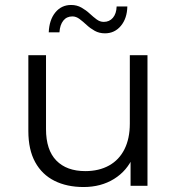

<svg xmlns="http://www.w3.org/2000/svg" viewBox="-20 -747 712 772"><path d="M316 5Q249 5 199 -20Q149 -45 121.5 -95Q94 -145 94 -220V-525H165V-228Q165 -144 206.5 -101.5Q248 -59 323 -59Q378 -59 418.5 -81.5Q459 -104 480.5 -147Q502 -190 502 -250V-525H573V0H505V-144L516 -118Q491 -60 438.5 -27.5Q386 5 316 5ZM402 -613Q379 -613 361 -623Q343 -633 328.5 -646.5Q314 -660 300 -670.5Q286 -681 271 -681Q248 -681 234.5 -664Q221 -647 219 -617H176Q178 -667 202.5 -697Q227 -727 266 -727Q289 -727 307.5 -716.5Q326 -706 340.5 -692.5Q355 -679 368.5 -669Q382 -659 397 -659Q420 -659 434 -675.5Q448 -692 449 -721H492Q491 -673 466 -643Q441 -613 402 -613Z"/></svg>

Font: MOST Montserrat
Style: Regular
Weight: 400
Designer: Julieta Ulanovsky
Foundry: Julieta Ulanovsky
Version: Version 8.000;March 11, 2024;FontCreator 15.0.0.2926 64-bit